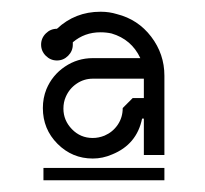

<svg xmlns="http://www.w3.org/2000/svg" viewBox="-20 -634 349 327"><path d="M54 -348H260V-327H54ZM151 -614Q108 -614 77 -585Q66 -585 58 -577Q50 -569 50 -558Q50 -547 58 -539Q66 -531 77 -531Q88 -531 96 -539Q104 -547 104 -558Q104 -560 104 -562Q124 -579 151 -579Q161 -579 170 -577Q204 -567 219 -535H138Q112 -535 90.5 -520.5Q69 -506 59 -482Q53 -467 53 -450Q53 -414 78 -389Q103 -364 138 -364Q155 -364 171 -371Q213 -388 222 -432H225V-370H260V-505Q260 -542 237.5 -571.5Q215 -601 179 -610Q166 -614 152 -614Q151 -614 151 -614ZM138 -500H225V-467H206L189 -450Q189 -434 180.5 -421.5Q172 -409 158 -403Q148 -399 138 -399Q117 -399 102.5 -414Q88 -429 88 -449Q88 -460 92 -469Q98 -483 110.5 -491.5Q123 -500 138 -500Z"/></svg>

Font: Sakbunderan
Style: Regular
Weight: 400
Version: Version 1.00